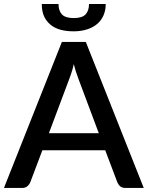

<svg xmlns="http://www.w3.org/2000/svg" viewBox="-21 -927 729 947"><path d="M220.2 -270H466.3L367.7 -533.2Q352.5 -572.8 342.8 -610.4Q337.9 -587.4 331.1 -567.4Q328.6 -559.1 323.7 -545.9L318.8 -532.7ZM402.3 -720.2 688 0H597.7Q581.5 0 572.3 -7.8Q564 -14.2 558.1 -26.9L498 -186H188L127.9 -26.9Q124 -17.1 113.8 -8.3Q104 0 88.9 0H-1.5L284.2 -720.2ZM342.8 -772.5Q305.7 -772.5 277.3 -780.3Q247.6 -788.6 227.5 -805.7Q206.5 -823.2 195.8 -847.7Q185.1 -872.1 185.1 -907.2H267.6Q267.6 -874.5 284.2 -856.4Q300.8 -837.9 342.8 -837.9Q384.8 -837.9 401.4 -856.4Q418 -874.5 418 -907.2H500.5Q500.5 -876 489.3 -850.6Q478.5 -826.2 458 -808.6Q437 -791 408.7 -782.2Q378.4 -772.5 342.8 -772.5Z"/></svg>

Font: Lato-SemiBold
Style: Regular
Weight: 500
Designer: Lukasz Dziedzic with Adam Twardoch and Botio Nikoltchev
Foundry: tyPoland Lukasz Dziedzic
Version: ""